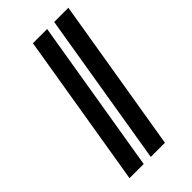

<svg xmlns="http://www.w3.org/2000/svg" viewBox="-224 -777 839 839"><g transform="rotate(-45 195.5 -357.5)"><path d="M251.5 -715.5 132.7 0H45.2L163.7 -715.5ZM382.8 -715.5 264 0H176.5L295 -715.5Z"/></g></svg>

Font: Inter Variable
Style: Italic
Weight: 400
Italic angle: -9.39999°
Designer: Rasmus Andersson
Foundry: rsms
Version: Version 4.001;git-9221beed3